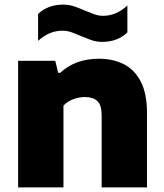

<svg xmlns="http://www.w3.org/2000/svg" viewBox="-20 -812 712 832"><path d="M58.5 0V-548.5H219.5L232 -496.5H241Q306 -557.5 409 -557.5Q469.5 -557.5 516.5 -533.8Q563.5 -510 590.2 -458Q617 -406 617 -322.5V0H420.5V-311Q420.5 -357 401.8 -374.2Q383 -391.5 348.5 -391.5Q322.5 -391.5 297.2 -382Q272 -372.5 255 -354.5V0ZM423 -630.5Q397 -630.5 374.2 -638.8Q351.5 -647 330 -656Q310 -665 290.2 -672Q270.5 -679 250 -679Q193.5 -679 145 -635V-751.5Q187.5 -792 254 -792Q280 -792 302.8 -784Q325.5 -776 347 -766.5Q367 -758 386.8 -750.8Q406.5 -743.5 427 -743.5Q483.5 -743.5 532 -788V-671.5Q489.5 -630.5 423 -630.5Z"/></svg>

Font: Encode Sans SemiExpanded SemiExpanded ExtraBold
Style: Regular
Weight: 800
Width: 6
Designer: Multiple Designers
Foundry: Impallari Type
Version: Version 3.000; ttfautohint (v1.8.3) -l 8 -r 50 -G 200 -x 14 